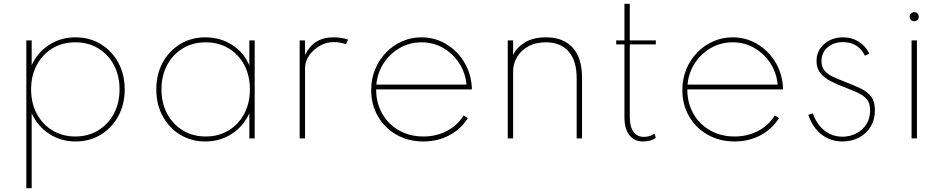

<svg xmlns="http://www.w3.org/2000/svg" viewBox="-20 -723 4928 1003"><path d="M117.5 260H145.5V-131Q177 -62.5 238 -23.2Q299 16 374.5 16Q448.5 16 506.5 -19.5Q564.5 -55 598 -116.5Q631.5 -178 631.5 -256Q631.5 -334.5 598 -395.8Q564.5 -457 506.5 -492.5Q448.5 -528 374.5 -528Q298.5 -528 237.5 -489.2Q176.5 -450.5 145.5 -382V-512H117.5ZM373.5 -10Q306.5 -10 254.2 -41.5Q202 -73 172.2 -128.8Q142.5 -184.5 142.5 -256Q142.5 -328 172.2 -383.5Q202 -439 254 -470.5Q306 -502 373.5 -502Q441 -502 493 -470.5Q545 -439 574.8 -383.5Q604.5 -328 604.5 -256Q604.5 -184.5 574.8 -129Q545 -73.5 492.8 -41.8Q440.5 -10 373.5 -10Z M1052.5 16Q1129 16 1190 -23.2Q1251 -62.5 1282.5 -131V0H1310.5V-512H1282.5V-381Q1254 -449.5 1192 -488.8Q1130 -528 1052.5 -528Q979.5 -528 921.5 -492.8Q863.5 -457.5 830 -396.2Q796.5 -335 796.5 -256Q796.5 -177.5 830 -116Q863.5 -54.5 921.5 -19.2Q979.5 16 1052.5 16ZM1054.5 -10Q987.5 -10 935.2 -41.8Q883 -73.5 853.2 -129Q823.5 -184.5 823.5 -256Q823.5 -328 853.2 -383.5Q883 -439 935.2 -470.5Q987.5 -502 1054.5 -502Q1122 -502 1174.2 -470.5Q1226.5 -439 1256 -383.5Q1285.5 -328 1285.5 -256Q1285.5 -184.5 1255.8 -128.8Q1226 -73 1174 -41.5Q1122 -10 1054.5 -10Z M1545.5 0H1573.5V-367Q1573.5 -402 1595 -433Q1616.5 -464 1650.5 -483.5Q1684.5 -503 1722.5 -503Q1758.5 -503 1787.5 -492L1798.5 -516Q1765 -528 1722.5 -528Q1616.5 -528 1573.5 -435V-512H1545.5Z M2192 16Q2266 16 2326.8 -16Q2387.5 -48 2424 -106L2402 -120Q2370 -68 2314.8 -39Q2259.5 -10 2192 -10Q2120.5 -10 2064.5 -41.8Q2008.5 -73.5 1976.8 -129.2Q1945 -185 1945 -256H2445Q2445 -265.5 2444.5 -271.5Q2439 -345 2402.2 -403Q2365.5 -461 2307.8 -494.5Q2250 -528 2181.5 -528Q2128 -528 2080.5 -507Q2033 -486 1996.8 -448.8Q1960.5 -411.5 1939.8 -361.2Q1919 -311 1919 -252.5Q1919 -177 1953.8 -116.2Q1988.5 -55.5 2050.2 -19.8Q2112 16 2192 16ZM1946 -281Q1952 -344 1985 -394Q2018 -444 2069.5 -473Q2121 -502 2182 -502Q2243 -502 2294 -473Q2345 -444 2378 -394Q2411 -344 2417 -281Z M2632.5 0H2660.5V-351Q2660.5 -390 2680.8 -424.5Q2701 -459 2739.2 -480.5Q2777.5 -502 2831.5 -502Q2908.5 -502 2950.5 -454Q2992.5 -406 2992.5 -313.5V0H3020.5V-317Q3020.5 -420.5 2971.5 -474.2Q2922.5 -528 2833 -528Q2764 -528 2720.2 -500.2Q2676.5 -472.5 2660.5 -435V-512H2632.5Z M3340 16Q3380.5 16 3406 -3L3399 -25Q3376.5 -8 3343.5 -8Q3308 -8 3289 -34.5Q3270 -61 3270 -111V-491H3406V-512H3270V-703H3242V-512H3199V-491H3242V-111Q3242 -50.5 3267.5 -17.2Q3293 16 3340 16Z M3817.5 16Q3891.5 16 3952.2 -16Q4013 -48 4049.5 -106L4027.5 -120Q3995.5 -68 3940.2 -39Q3885 -10 3817.5 -10Q3746 -10 3690 -41.8Q3634 -73.5 3602.2 -129.2Q3570.5 -185 3570.5 -256H4070.5Q4070.5 -265.5 4070 -271.5Q4064.5 -345 4027.8 -403Q3991 -461 3933.2 -494.5Q3875.5 -528 3807 -528Q3753.5 -528 3706 -507Q3658.5 -486 3622.2 -448.8Q3586 -411.5 3565.2 -361.2Q3544.5 -311 3544.5 -252.5Q3544.5 -177 3579.2 -116.2Q3614 -55.5 3675.8 -19.8Q3737.5 16 3817.5 16ZM3571.5 -281Q3577.5 -344 3610.5 -394Q3643.5 -444 3695 -473Q3746.5 -502 3807.5 -502Q3868.5 -502 3919.5 -473Q3970.5 -444 4003.5 -394Q4036.5 -344 4042.5 -281Z M4381.5 16Q4429 16 4467.2 -4.2Q4505.5 -24.5 4528 -61.2Q4550.5 -98 4550.5 -147Q4550.5 -192 4531.2 -217.8Q4512 -243.5 4476.8 -260.5Q4441.5 -277.5 4393 -296Q4358 -309.5 4330.5 -322.5Q4303 -335.5 4287.2 -354.5Q4271.5 -373.5 4271.5 -404Q4271.5 -448 4303 -475.5Q4334.5 -503 4384 -503Q4463.5 -503 4498.5 -432L4521.5 -443Q4501 -483.5 4465.2 -505.8Q4429.5 -528 4384.5 -528Q4325 -528 4285.2 -492.8Q4245.5 -457.5 4245.5 -404.5Q4245.5 -365.5 4266.2 -340.5Q4287 -315.5 4319 -299.2Q4351 -283 4384.5 -270Q4429 -253 4460.5 -238.8Q4492 -224.5 4508.8 -203.8Q4525.5 -183 4525.5 -146Q4525.5 -104 4505.5 -73.2Q4485.5 -42.5 4452.5 -25.8Q4419.5 -9 4381 -9Q4327.5 -9 4286.8 -41.2Q4246 -73.5 4226.5 -131L4202.5 -123Q4225 -56.5 4272 -20.2Q4319 16 4381.5 16Z M4756 -612Q4766 -612 4772.8 -619Q4779.5 -626 4779.5 -636Q4779.5 -646 4772.8 -652.8Q4766 -659.5 4756 -659.5Q4746 -659.5 4739 -652.8Q4732 -646 4732 -636Q4732 -626 4739 -619Q4746 -612 4756 -612ZM4742 0H4770V-512H4742Z"/></svg>

Font: Spartan Thin
Style: Regular
Weight: 100
Designer: Matt Bailey, Mirko Velimirovic
Foundry: Matt Bailey
Version: Version 1.003; ttfautohint (v1.8.3)